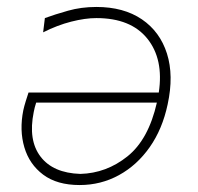

<svg xmlns="http://www.w3.org/2000/svg" viewBox="-20 -523 568 552"><path d="M209 9Q144 9 104.2 -20.8Q64.5 -50.5 50 -99.5Q35.5 -148.5 47 -206Q49.5 -217.5 54 -232Q58.5 -246.5 62 -257H436.5Q451 -353 403.5 -412Q356 -471 257 -471Q225 -471 184.8 -460.8Q144.5 -450.5 104 -430L109 -471Q137.5 -481.5 175.5 -492.2Q213.5 -503 257 -503Q335.5 -503 387.8 -467.5Q440 -432 460 -369Q480 -306 462 -223Q447 -152 410.5 -100Q374 -48 322 -19.5Q270 9 209 9ZM77 -201Q60.5 -120 96.5 -72.8Q132.5 -25.5 211 -23Q286 -25 346.5 -73.5Q407 -122 431 -228H84Q79.5 -214.5 77 -201Z"/></svg>

Font: Commissioner Flair Thin
Style: Italic
Weight: 100
Italic angle: -12°
Designer: Kostas Bartsokas
Foundry: Kostas Bartsokas
Version: Version 1.000; ttfautohint (v1.8.3)